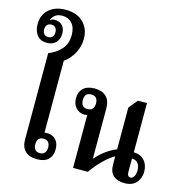

<svg xmlns="http://www.w3.org/2000/svg" viewBox="-155 -1153 1262 1297"><g transform="rotate(15 476.0 -504.5)"><path d="M217 7Q163 7 134.5 -21Q106 -49 106 -100V-705Q158 -725 193 -763.5Q228 -802 228 -864Q228 -917 202 -945.5Q176 -974 134 -974Q102 -974 83.5 -959Q65 -944 59 -926L60 -923Q75 -936 97 -934Q127 -932 145.5 -912Q164 -892 164 -856Q164 -818 141.5 -794Q119 -770 78 -770Q33 -770 9.5 -799.5Q-14 -829 -14 -876Q-14 -942 30 -980.5Q74 -1019 146 -1019Q224 -1019 269 -975Q314 -931 314 -860Q314 -807 288.5 -759.5Q263 -712 221 -682V-180Q230 -182 246 -181Q281 -179 302 -155Q323 -131 323 -90Q323 -45 296.5 -19Q270 7 217 7ZM78 -810Q97 -810 107 -822Q117 -834 117 -853Q117 -873 107 -885Q97 -897 78 -897Q59 -897 48.5 -885Q38 -873 38 -853Q38 -834 48.5 -822Q59 -810 78 -810ZM225 -38Q249 -38 260 -52Q271 -66 271 -89Q271 -112 260 -125.5Q249 -139 225 -139Q202 -139 191.5 -125.5Q181 -112 181 -89Q181 -66 191.5 -52Q202 -38 225 -38Z M469 0V-369Q460 -367 451 -367Q415 -367 390.5 -392Q366 -417 366 -461Q366 -505 393.5 -530.5Q421 -556 473 -556Q524 -556 553 -528.5Q582 -501 582 -445V-97H585Q648 -168 724 -198V-490L775 -552H838V-208Q885 -207 912.5 -177Q940 -147 940 -98Q940 -53 912 -21.5Q884 10 830 10Q781 10 752.5 -14.5Q724 -39 724 -92V-149Q687 -129 645 -87Q603 -45 572 0ZM459 -409Q506 -409 506 -460Q506 -511 459 -511Q414 -511 414 -460Q414 -409 459 -409ZM860 -37Q874 -37 884 -53.5Q894 -70 894 -95Q894 -130 878 -147Q862 -164 837 -164V-71Q837 -37 860 -37Z"/></g></svg>

Font: Noto Serif Thai SemiCondensed SemiBold
Style: Regular
Weight: 600
Width: 4
Designer: Monotype Design Team
Foundry: Monotype Imaging Inc.
Version: Version 2.002; ttfautohint (v1.8.4.7-5d5b)